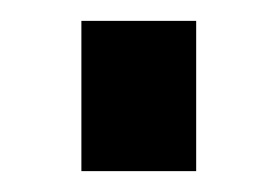

<svg xmlns="http://www.w3.org/2000/svg" viewBox="-20 -164 265 184"><path d="M58 0V-144H168V0Z"/></svg>

Font: Oxford Sans
Style: Bold
Weight: 700
Designer: Matt McInerney, Pablo Impallari, Rodrigo Fuenzalida
Foundry: Matt McInerney, Pablo Impallari, Rodrigo Fuenzalida
Version: Version 3.000g; ttfautohint (v1.5) -l 8 -r 28 -G 28 -x 14 -D